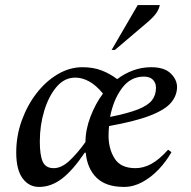

<svg xmlns="http://www.w3.org/2000/svg" viewBox="-20 -727 753 757"><path d="M134 10Q94 10 69 -24Q44 -58 44 -126Q44 -191 65.5 -251Q87 -311 123.5 -358.5Q160 -406 207 -434Q254 -462 305 -462Q347 -462 380 -449.5Q413 -437 442 -415Q471 -437 505 -449.5Q539 -462 576 -462Q628 -462 653 -437.5Q678 -413 678 -384Q678 -351 655 -323Q632 -295 573.5 -272Q515 -249 410 -230Q408 -211 408 -192Q408 -140 432 -102Q456 -64 514 -64Q546 -64 577 -81Q608 -98 642 -136H644L656 -127Q635 -90 605.5 -59Q576 -28 541 -9Q506 10 469 10Q398 10 361 -26Q324 -62 318 -125H314Q266 -54 223.5 -22Q181 10 134 10ZM547 -425Q495 -425 461 -379.5Q427 -334 414 -266Q484 -280 523.5 -295.5Q563 -311 579 -331.5Q595 -352 595 -381Q595 -400 583 -412.5Q571 -425 547 -425ZM192 -64Q222 -64 253 -92.5Q284 -121 317 -167Q317 -215 336.5 -266.5Q356 -318 386 -358Q359 -391 331.5 -406Q304 -421 277 -421Q234 -421 203 -384.5Q172 -348 154.5 -290.5Q137 -233 137 -169Q137 -115 148.5 -89.5Q160 -64 192 -64ZM420 -530 523 -707H610Q607 -692 598 -678Q589 -664 567 -644L433 -530Z"/></svg>

Font: Spectral Medium
Style: Italic
Weight: 500
Italic angle: -10°
Designer: Jean-Baptiste Levee
Foundry: Production Type
Version: Version 2.001